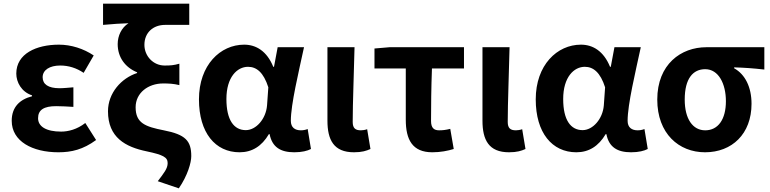

<svg xmlns="http://www.w3.org/2000/svg" viewBox="-20 -818 4209 1049"><path d="M299 14C371 14 434 -1 505 -53L446 -146C401 -111 353 -99 314 -99C232 -99 188 -127 188 -172C188 -218 220 -238 287 -238C317 -238 349 -236 381 -234V-341C355 -339 328 -336 305 -336C243 -336 213 -358 213 -396C213 -436 252 -460 309 -460C354 -460 397 -447 437 -420L492 -515C437 -552 369 -574 302 -574C179 -574 69 -525 69 -416C69 -369 97 -316 155 -297V-292C89 -275 44 -234 44 -158C44 -46 157 14 299 14Z M957 211C1005 141 1025 71 1025 35C1025 -49 993 -83 875 -106C774 -126 721 -145 721 -232C721 -311 790 -362 871 -362C901 -362 927 -361 960 -353V-470C928 -461 911 -460 879 -460C818 -460 769 -511 769 -573C769 -641 818 -682 882 -682H1014V-798H543V-682C606 -688 635 -689 682 -691C644 -667 623 -623 623 -577C623 -506 663 -450 729 -423V-419C643 -391 570 -310 570 -210C570 -67 665 -15 782 9C871 28 896 41 896 73C896 103 876 127 842 172Z M1289 14C1357 14 1410 -19 1449 -85H1453C1467 -14 1513 14 1588 14C1630 14 1660 6 1679 -4L1661 -113C1649 -108 1635 -106 1624 -106C1592 -106 1569 -121 1569 -158C1569 -248 1612 -425 1641 -560H1497L1477 -453H1473C1438 -539 1379 -574 1314 -574C1184 -574 1067 -463 1067 -275C1067 -93 1156 14 1289 14ZM1323 -107C1258 -107 1217 -162 1217 -277C1217 -397 1276 -453 1335 -453C1382 -453 1420 -422 1446 -341L1439 -242C1433 -168 1379 -107 1323 -107Z M1914 14C1958 14 1982 6 2004 -4L1986 -112C1975 -108 1961 -106 1952 -106C1922 -106 1907 -117 1907 -152C1907 -257 1914 -423 1917 -560H1769V-159C1769 -54 1803 14 1914 14Z M2026 -553V-444H2197V-164C2197 -55 2233 14 2342 14C2387 14 2427 6 2459 -4L2440 -114C2416 -108 2399 -106 2379 -106C2352 -106 2335 -118 2335 -157C2335 -236 2336 -339 2340 -444H2515V-560H2108Z M2761 14C2805 14 2829 6 2851 -4L2833 -112C2822 -108 2808 -106 2799 -106C2769 -106 2754 -117 2754 -152C2754 -257 2761 -423 2764 -560H2616V-159C2616 -54 2650 14 2761 14Z M3129 14C3197 14 3250 -19 3289 -85H3293C3307 -14 3353 14 3428 14C3470 14 3500 6 3519 -4L3501 -113C3489 -108 3475 -106 3464 -106C3432 -106 3409 -121 3409 -158C3409 -248 3452 -425 3481 -560H3337L3317 -453H3313C3278 -539 3219 -574 3154 -574C3024 -574 2907 -463 2907 -275C2907 -93 2996 14 3129 14ZM3163 -107C3098 -107 3057 -162 3057 -277C3057 -397 3116 -453 3175 -453C3222 -453 3260 -422 3286 -341L3279 -242C3273 -168 3219 -107 3163 -107Z M3832 14C3979 14 4086 -86 4086 -251C4086 -342 4051 -412 3991 -445V-450C4051 -448 4094 -445 4156 -438V-560H3839C3701 -560 3571 -467 3571 -274C3571 -88 3689 14 3832 14ZM3833 -106C3765 -106 3721 -168 3721 -274C3721 -390 3767 -440 3833 -440C3906 -440 3946 -360 3946 -265C3946 -165 3903 -106 3833 -106Z"/></svg>

Font: Kinto Sans
Style: Bold
Weight: 700
Designer: Authors: Ryoko NISHIZUKA  (kana & ideographs); Paul D. Hunt (Latin, Greek & Cyrillic); Wenlong ZHANG  (bopomofo); Sandol
Foundry: Adobe Systems Incorporated, ookami Inc.
Version: Version 0.001